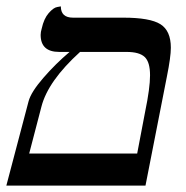

<svg xmlns="http://www.w3.org/2000/svg" viewBox="-34 -579 581 599"><path d="M-14.2 0 55.2 -263.2Q63 -292 101.1 -335.9Q139.2 -379.9 183.1 -417H150.9Q92.8 -417 92.8 -470.2Q92.8 -479 96.2 -490.2Q103 -521 117.9 -538.1Q132.8 -555.2 144.5 -557.1L155.8 -559.1Q155.8 -523.9 193.8 -523.9H351.1Q434.1 -523.9 466.6 -503.4Q499 -482.9 499 -430.2Q499 -401.4 486.8 -340.8L419.9 0ZM215.8 -417Q115.7 -326.2 95.2 -246.1L57.1 -100.1H394L418.9 -231Q434.1 -304.2 434.1 -344.2Q434.1 -385.3 417.5 -401.1Q400.9 -417 360.8 -417Z"/></svg>

Font: Linux Libertine
Style: Italic
Weight: 400
Italic angle: -12°
Designer: Philipp H. Poll
Foundry: Philipp H. Poll
Version: Version 5.1.6 ; ttfautohint (v0.9)